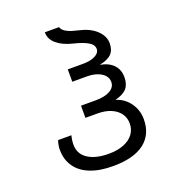

<svg xmlns="http://www.w3.org/2000/svg" viewBox="-134 -831 867 949"><g transform="rotate(-20 300.0 -356.5)"><path d="M179.5 -8Q131 -27 105 -64.8Q79 -102.5 79 -153.5Q79 -177.5 87.5 -202H157.5Q151 -178 151 -154Q151 -105.5 191.2 -79Q231.5 -52.5 301 -52.5Q346.5 -52.5 379.8 -65.8Q413 -79 430.8 -103Q448.5 -127 448.5 -158.5Q448.5 -188.5 432 -211.2Q415.5 -234 385.5 -246.5Q355.5 -259 316 -259H252V-323H329Q377.5 -323 405.2 -338.8Q433 -354.5 433 -383Q433 -402.5 419.5 -417.5Q406 -432.5 382.2 -440.8Q358.5 -449 329 -449H252V-514H332Q372 -514 396.5 -526.8Q421 -539.5 421 -561Q421 -583 394.5 -598.2Q368 -613.5 320 -625Q268.5 -637.5 238.2 -663Q208 -688.5 208 -725H282.5Q287.5 -710.5 302 -701Q316.5 -691.5 333.8 -686.2Q351 -681 383.5 -673Q412 -666 436.8 -650.2Q461.5 -634.5 476.2 -612.5Q491 -590.5 491 -565Q491 -529.5 472 -509.8Q453 -490 408.5 -481Q453.5 -473 477.8 -447.5Q502 -422 502 -383Q502 -345 483.5 -323.8Q465 -302.5 422 -292Q467 -278 494 -240.2Q521 -202.5 521 -154.5Q521 -74 464.5 -31Q408 12 301 12Q264.5 12 235 7.2Q205.5 2.5 179.5 -8Z"/></g></svg>

Font: JuliaMono Light
Style: Regular
Weight: 300
Monospace: yes
Designer: cormullion
Foundry: corm
Version: Version 0.054; ttfautohint (v1.8.4)